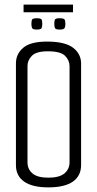

<svg xmlns="http://www.w3.org/2000/svg" viewBox="-20 -808 419 831"><path d="M189 3Q120 3 84.5 -22Q49 -47 49 -93V-534Q49 -575 81.5 -602Q114 -629 189 -628Q264 -627 297.5 -600.5Q331 -574 331 -533V-94Q331 -47 295.5 -22Q260 3 189 3ZM189 -39Q237 -39 259 -57.5Q281 -76 281 -106V-522Q281 -547 261.5 -566.5Q242 -586 187 -586Q137 -586 118 -566.5Q99 -547 99 -523V-105Q99 -76 120.5 -57.5Q142 -39 189 -39ZM238 -680Q221 -680 218 -686.5Q215 -693 215 -704Q215 -718 218 -723.5Q221 -729 238 -729Q256 -729 259.5 -723.5Q263 -718 263 -704Q263 -693 259.5 -686.5Q256 -680 238 -680ZM139 -680Q122 -680 119 -686.5Q116 -693 116 -704Q116 -718 119 -723.5Q122 -729 139 -729Q157 -729 160 -723.5Q163 -718 163 -704Q163 -693 160 -686.5Q157 -680 139 -680ZM82 -755V-788H296V-755Z"/></svg>

Font: Smooch Sans
Style: Regular
Weight: 400
Designer: Robert E. Leuschke
Foundry: Robert E. Leuschke
Version: Version 1.010; ttfautohint (v1.8.3)